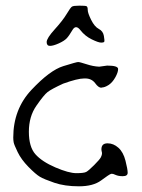

<svg xmlns="http://www.w3.org/2000/svg" viewBox="-20 -652 507 685"><path d="M189.5 -497.1Q169.9 -488.3 158.2 -488.3Q146.5 -488.3 146.5 -502Q146.5 -515.6 175.3 -547.4Q204.1 -579.1 217.8 -602.1Q231.4 -625 236.8 -628.4Q242.2 -631.8 263.2 -631.8Q284.2 -631.8 288.6 -629.9Q293 -627.9 293 -616.7Q293 -605.5 305.2 -581.1Q317.4 -556.6 332.5 -548.8Q347.7 -541 350.6 -523.9Q353.5 -506.8 352.1 -503.4Q350.6 -500 340.8 -500Q331.1 -500 307.1 -511.7Q283.2 -523.4 266.8 -544.4Q250.5 -565.4 238.5 -544.9Q226.6 -524.4 217.8 -515.1Q209 -505.9 189.5 -497.1ZM284.2 -372.1H280.3Q256.8 -372.1 205.1 -353.5Q163.1 -334 149.9 -323.7Q136.7 -313.5 109.9 -274.9Q83 -236.3 83 -182.1Q83 -127.9 106.4 -101.6Q129.9 -75.2 177.7 -54.7Q225.6 -34.2 252.4 -34.2Q279.3 -34.2 287.6 -38.6Q295.9 -43 315.9 -63Q335.9 -83 339.8 -90.8Q342.8 -96.7 343.8 -102.5Q343.8 -102.5 343.8 -107.4Q341.8 -115.2 341.8 -119.1Q341.8 -140.6 363.3 -140.6Q363.3 -140.6 364.3 -140.6Q384.8 -140.6 402.3 -125Q419.9 -109.4 427.7 -78.6Q435.5 -47.9 435.5 -35.6Q435.5 -23.4 418 -23.4Q402.3 -23.4 391.6 -28.3Q383.8 -32.2 377.9 -32.2Q377 -31.2 375 -31.2Q369.1 -29.3 340.8 -8.3Q312.5 12.7 261.7 12.7Q210.9 12.7 173.8 0Q136.7 -12.7 122.1 -21.5Q107.4 -30.3 81.5 -56.6Q55.7 -83 43 -109.4Q30.3 -135.7 28.8 -144Q27.3 -152.3 27.3 -161.1Q27.3 -262.7 92.8 -332Q158.2 -401.4 205.6 -416Q252.9 -430.7 258.8 -430.7Q264.6 -430.7 288.6 -422.9Q312.5 -415 334 -414.1L362.3 -418Q401.4 -418 401.4 -405.8Q401.4 -393.6 391.1 -375.5Q380.9 -357.4 367.2 -348.6Q353.5 -339.8 342.8 -339.8L341.8 -338.9Q331.1 -338.9 319.3 -355.5Q306.6 -372.1 284.2 -372.1Z"/></svg>

Font: Drukaatie burti
Style: Light
Weight: 300
Version: Version 0.14